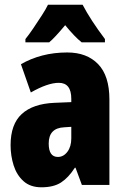

<svg xmlns="http://www.w3.org/2000/svg" viewBox="-20 -879 534 816"><path d="M266 -656Q349 -656 397 -606.5Q445 -557 445 -456V-93H328L301 -166H298Q271 -124 239.5 -103.5Q208 -83 156 -83Q109 -83 80 -109Q51 -135 38 -176Q25 -217 25 -262Q25 -351 72.5 -394.5Q120 -438 211 -442L283 -445V-459Q283 -527 230 -527Q183 -527 111 -486L69 -606Q110 -630 159.5 -643Q209 -656 266 -656ZM253 -338Q187 -335 187 -269Q187 -212 226 -212Q250 -212 266.5 -234Q283 -256 283 -291V-340ZM331 -859Q365 -794 426 -713V-699H327Q297 -723 257 -772Q213 -719 189 -699H88V-713Q102 -730 121 -758Q140 -786 158 -814Q176 -842 184 -859Z"/></svg>

Font: Noto Sans Kannada UI ExtraCondensed Black
Style: Regular
Weight: 900
Width: 2
Designer: Jelle Bosma - Monotype Design Team
Foundry: Monotype Imaging Inc.
Version: Version 2.005; ttfautohint (v1.8.4.7-5d5b)